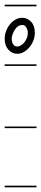

<svg xmlns="http://www.w3.org/2000/svg" viewBox="-20 -562 176 821"><path d="M75 -486Q97 -486 113 -469Q129 -452 129 -422Q129 -404 122.5 -388Q116 -372 105.5 -359.5Q95 -347 81.5 -339.5Q68 -332 54 -332Q32 -332 16 -349.5Q0 -367 0 -396Q0 -413 6 -429Q12 -445 22.5 -458Q33 -471 46.5 -478.5Q60 -486 75 -486ZM75 -455Q65 -455 57 -449.5Q49 -444 43.5 -435Q38 -426 34 -416Q30 -406 30 -396Q30 -382 36.5 -372.5Q43 -363 54 -363Q60 -363 68.5 -367.5Q77 -372 83.5 -380Q90 -388 94.5 -398.5Q99 -409 99 -422Q99 -433 93 -443.5Q87 -454 79 -455ZM136 -280H0V-287H136ZM136 -14H0V-21H136ZM136 239H0V232H136ZM136 -535H0V-542H136Z"/></svg>

Font: Gruenewald VA 1. Klasse
Style: Regular
Weight: 400
Designer: Peter Wiegel
Foundry: Peter Wiegel, nach dem Schriftentwurf von Dr. H. Gr¸newald
Version: Version 0.007